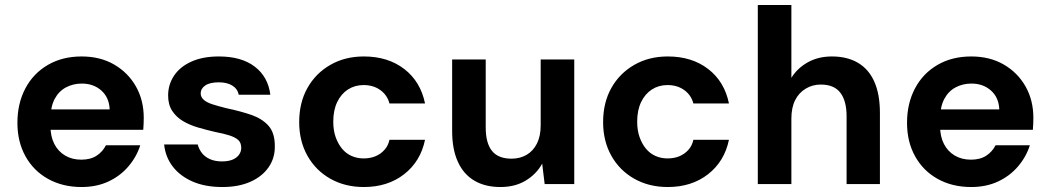

<svg xmlns="http://www.w3.org/2000/svg" viewBox="-20 -740 4219 772"><path d="M308 12Q232 12 173.5 -20.5Q115 -53 82.5 -111.5Q50 -170 50 -246Q50 -324 82 -384.5Q114 -445 172.5 -479Q231 -513 308 -513Q383 -513 439 -480.5Q495 -448 526.5 -392.5Q558 -337 558 -266Q558 -256 557.5 -243.5Q557 -231 556 -218H146V-300H421Q419 -348 387.5 -376Q356 -404 309 -404Q274 -404 245 -388.5Q216 -373 199.5 -341.5Q183 -310 183 -261V-232Q183 -191 198.5 -161Q214 -131 242 -114.5Q270 -98 307 -98Q344 -98 368.5 -114Q393 -130 406 -156H544Q529 -109 496 -70.5Q463 -32 415.5 -10Q368 12 308 12Z M874 12Q805 12 754.5 -10Q704 -32 674.5 -70.5Q645 -109 640 -159H775Q780 -140 792 -124.5Q804 -109 824.5 -100Q845 -91 872 -91Q899 -91 916 -98.5Q933 -106 941.5 -118.5Q950 -131 950 -145Q950 -166 938 -177Q926 -188 902.5 -195.5Q879 -203 847 -209Q812 -217 777.5 -227Q743 -237 716 -253Q689 -269 672.5 -294Q656 -319 656 -356Q656 -400 680 -436Q704 -472 750 -492.5Q796 -513 860 -513Q951 -513 1004.5 -472Q1058 -431 1067 -359H940Q935 -383 914 -396Q893 -409 860 -409Q824 -409 805.5 -396.5Q787 -384 787 -364Q787 -350 799 -339Q811 -328 834.5 -320.5Q858 -313 890 -305Q947 -293 990.5 -278Q1034 -263 1059.5 -234.5Q1085 -206 1085 -153Q1086 -105 1060 -67.5Q1034 -30 986.5 -9Q939 12 874 12Z M1443 12Q1367 12 1308 -21.5Q1249 -55 1216 -114Q1183 -173 1183 -249Q1183 -327 1216 -386Q1249 -445 1308 -479Q1367 -513 1443 -513Q1540 -513 1605.5 -462.5Q1671 -412 1689 -324H1546Q1537 -358 1509 -378Q1481 -398 1442 -398Q1407 -398 1379.5 -380.5Q1352 -363 1336 -330Q1320 -297 1320 -251Q1320 -216 1329.5 -189Q1339 -162 1355 -142.5Q1371 -123 1393.5 -113Q1416 -103 1442 -103Q1468 -103 1489 -111.5Q1510 -120 1525.5 -137Q1541 -154 1546 -178H1689Q1671 -91 1605 -39.5Q1539 12 1443 12Z M1992 12Q1931 12 1887.5 -13.5Q1844 -39 1821 -89.5Q1798 -140 1798 -213V-501H1933V-227Q1933 -165 1958 -133.5Q1983 -102 2037 -102Q2071 -102 2097.5 -117.5Q2124 -133 2139 -163Q2154 -193 2154 -236V-501H2289V0H2170L2160 -82Q2137 -40 2094 -14Q2051 12 1992 12Z M2665 12Q2589 12 2530 -21.5Q2471 -55 2438 -114Q2405 -173 2405 -249Q2405 -327 2438 -386Q2471 -445 2530 -479Q2589 -513 2665 -513Q2762 -513 2827.5 -462.5Q2893 -412 2911 -324H2768Q2759 -358 2731 -378Q2703 -398 2664 -398Q2629 -398 2601.5 -380.5Q2574 -363 2558 -330Q2542 -297 2542 -251Q2542 -216 2551.5 -189Q2561 -162 2577 -142.5Q2593 -123 2615.5 -113Q2638 -103 2664 -103Q2690 -103 2711 -111.5Q2732 -120 2747.5 -137Q2763 -154 2768 -178H2911Q2893 -91 2827 -39.5Q2761 12 2665 12Z M3027 0V-720H3162V-427Q3186 -466 3228 -489.5Q3270 -513 3325 -513Q3387 -513 3430.5 -487Q3474 -461 3496 -410.5Q3518 -360 3518 -286V0H3384V-273Q3384 -334 3359 -367Q3334 -400 3280 -400Q3247 -400 3219.5 -383.5Q3192 -367 3177 -337Q3162 -307 3162 -263V0Z M3885 12Q3809 12 3750.5 -20.5Q3692 -53 3659.5 -111.5Q3627 -170 3627 -246Q3627 -324 3659 -384.5Q3691 -445 3749.5 -479Q3808 -513 3885 -513Q3960 -513 4016 -480.5Q4072 -448 4103.5 -392.5Q4135 -337 4135 -266Q4135 -256 4134.5 -243.5Q4134 -231 4133 -218H3723V-300H3998Q3996 -348 3964.5 -376Q3933 -404 3886 -404Q3851 -404 3822 -388.5Q3793 -373 3776.5 -341.5Q3760 -310 3760 -261V-232Q3760 -191 3775.5 -161Q3791 -131 3819 -114.5Q3847 -98 3884 -98Q3921 -98 3945.5 -114Q3970 -130 3983 -156H4121Q4106 -109 4073 -70.5Q4040 -32 3992.5 -10Q3945 12 3885 12Z"/></svg>

Font: DM Sans 17pt
Style: Bold
Weight: 700
Version: Version 4.004;gftools[0.9.30]